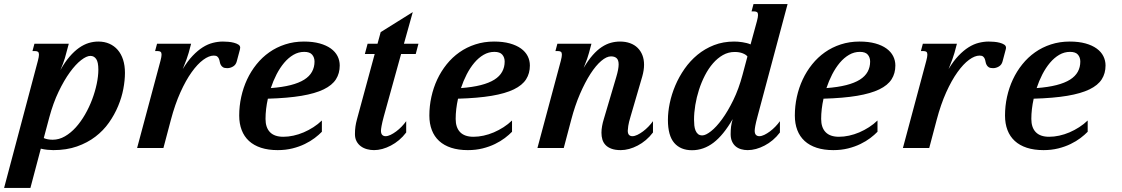

<svg xmlns="http://www.w3.org/2000/svg" viewBox="-100 -736 5583 955"><path d="M-79.6 198.7 88.4 -433.6Q93.8 -454.1 93.8 -463.9Q93.8 -474.6 88.9 -478.3Q84 -481.9 75.2 -481.9H61.5L71.3 -518.6H242.2L222.7 -446.8Q219.2 -435.5 213.1 -418.7Q207 -401.9 200.2 -387.2Q222.7 -427.2 246.1 -454.3Q269.5 -481.4 293.2 -498Q316.9 -514.6 340.8 -522Q364.7 -529.3 389.2 -529.3Q419.4 -529.3 443.8 -518.6Q468.3 -507.8 485.6 -487.8Q502.9 -467.8 512.2 -439Q521.5 -410.2 521.5 -373.5Q521.5 -336.4 513.4 -293.7Q505.4 -251 487.5 -208.3Q469.7 -165.5 441.9 -126Q414.1 -86.4 374.5 -56.2Q335 -25.9 283 -7.6Q231 10.7 165 10.7Q152.3 10.7 135.5 9Q118.7 7.3 103 3.4L51.3 198.7ZM162.1 -41Q193.8 -41 222.9 -57.9Q252 -74.7 277.1 -102.5Q302.2 -130.4 323 -166.5Q343.8 -202.6 358.4 -241.5Q373 -280.3 381.1 -318.8Q389.2 -357.4 389.2 -389.6Q389.2 -427.2 378.4 -442.6Q367.7 -458 349.6 -458Q330.6 -458 303.5 -437Q276.4 -416 247.6 -376.5Q218.8 -336.9 191.7 -280.5Q164.6 -224.1 145.5 -153.3L117.7 -49.3Q126 -45.4 137.5 -43.2Q148.9 -41 162.1 -41Z M963.4 -459.5Q939.5 -459.5 910.9 -438.5Q882.3 -417.5 853.3 -377Q824.2 -336.4 797.4 -276.9Q770.5 -217.3 750 -140.1L712.9 0H582L698.2 -433.6Q703.6 -454.1 703.6 -463.9Q703.6 -474.6 698.7 -478.3Q693.8 -481.9 685.1 -481.9H671.4L681.2 -518.6H850.6L838.4 -473.1Q835.9 -463.4 827.9 -440.9Q819.8 -418.5 809.1 -392.6Q833 -432.1 858.2 -458.5Q883.3 -484.9 908.4 -500.7Q933.6 -516.6 959 -522.9Q984.4 -529.3 1008.8 -529.3Q1020.5 -529.3 1035.4 -528.1Q1050.3 -526.9 1063.5 -523.4Q1076.7 -520 1085.7 -514.2Q1094.7 -508.3 1094.7 -499Q1094.7 -494.1 1093.3 -489.3L1077.6 -430.7Q1073.2 -413.6 1059.3 -405.3Q1045.4 -397 1030.3 -397Q1016.1 -397 1009 -401.6Q1002 -406.2 998.3 -413.1Q994.6 -419.9 993.2 -428.2Q991.7 -436.5 989 -443.4Q986.3 -450.2 980.7 -454.8Q975.1 -459.5 963.4 -459.5Z M1089.8 -161.1Q1089.8 -208.5 1099.9 -254.2Q1109.9 -299.8 1128.9 -340.6Q1147.9 -381.3 1175.8 -416Q1203.6 -450.7 1239.3 -475.8Q1274.9 -501 1318.4 -515.1Q1361.8 -529.3 1411.6 -529.3Q1456.5 -529.3 1490 -520Q1523.4 -510.7 1545.7 -494.6Q1567.9 -478.5 1578.9 -456.8Q1589.8 -435.1 1589.8 -410.2Q1589.8 -371.1 1571 -341.6Q1552.2 -312 1510 -291.5Q1467.8 -271 1399.7 -259.5Q1331.5 -248 1232.4 -245.1Q1220.7 -192.4 1220.7 -144.5Q1220.7 -101.6 1242.9 -78.6Q1265.1 -55.7 1309.1 -55.7Q1333.5 -55.7 1359.4 -61.3Q1385.3 -66.9 1410.4 -77.6Q1435.5 -88.4 1458.7 -103.3Q1481.9 -118.2 1501 -136.7V-80.6Q1486.3 -65.4 1465.1 -49.3Q1443.8 -33.2 1416.3 -19.8Q1388.7 -6.3 1354.7 2.2Q1320.8 10.7 1281.2 10.7Q1234.4 10.7 1198.5 -1Q1162.6 -12.7 1138.4 -34.9Q1114.3 -57.1 1102.1 -89.1Q1089.8 -121.1 1089.8 -161.1ZM1464.4 -429.7Q1464.4 -450.2 1452.6 -464.1Q1440.9 -478 1413.1 -478Q1384.8 -478 1359.6 -463.4Q1334.5 -448.7 1313.5 -423.8Q1292.5 -398.9 1275.6 -366.2Q1258.8 -333.5 1247.1 -297.9Q1304.2 -302.2 1345.5 -312.7Q1386.7 -323.2 1413.1 -339.8Q1439.5 -356.4 1451.9 -379.2Q1464.4 -401.9 1464.4 -429.7Z M1793.5 -576.2 1953.1 -675.8 1909.2 -518.6H1981.4L1967.8 -467.3H1895L1809.1 -157.2Q1800.8 -126.5 1797.9 -109.6Q1794.9 -92.8 1794.9 -85.9Q1794.9 -71.3 1801.3 -64.9Q1807.6 -58.6 1817.9 -58.6Q1829.1 -58.6 1842.8 -65.2Q1856.4 -71.8 1870.6 -82.3Q1884.8 -92.8 1897.7 -106.2Q1910.6 -119.6 1920.4 -133.3V-77.1Q1904.3 -55.7 1884.8 -39.3Q1865.2 -22.9 1844.2 -12Q1823.2 -1 1801.8 4.9Q1780.3 10.7 1760.3 10.7Q1742.7 10.7 1725.6 6.1Q1708.5 1.5 1695.1 -8.3Q1681.6 -18.1 1673.6 -33.2Q1665.5 -48.3 1665.5 -68.8Q1665.5 -89.8 1668 -106.9Q1670.4 -124 1675.8 -143.6L1763.7 -467.3H1714.8L1728.5 -518.6H1777.8Z M2035.6 -161.1Q2035.6 -208.5 2045.7 -254.2Q2055.7 -299.8 2074.7 -340.6Q2093.8 -381.3 2121.6 -416Q2149.4 -450.7 2185.1 -475.8Q2220.7 -501 2264.2 -515.1Q2307.6 -529.3 2357.4 -529.3Q2402.3 -529.3 2435.8 -520Q2469.2 -510.7 2491.5 -494.6Q2513.7 -478.5 2524.7 -456.8Q2535.6 -435.1 2535.6 -410.2Q2535.6 -371.1 2516.8 -341.6Q2498 -312 2455.8 -291.5Q2413.6 -271 2345.5 -259.5Q2277.3 -248 2178.2 -245.1Q2166.5 -192.4 2166.5 -144.5Q2166.5 -101.6 2188.7 -78.6Q2210.9 -55.7 2254.9 -55.7Q2279.3 -55.7 2305.2 -61.3Q2331.1 -66.9 2356.2 -77.6Q2381.3 -88.4 2404.5 -103.3Q2427.7 -118.2 2446.8 -136.7V-80.6Q2432.1 -65.4 2410.9 -49.3Q2389.6 -33.2 2362.1 -19.8Q2334.5 -6.3 2300.5 2.2Q2266.6 10.7 2227.1 10.7Q2180.2 10.7 2144.3 -1Q2108.4 -12.7 2084.2 -34.9Q2060.1 -57.1 2047.9 -89.1Q2035.6 -121.1 2035.6 -161.1ZM2410.2 -429.7Q2410.2 -450.2 2398.4 -464.1Q2386.7 -478 2358.9 -478Q2330.6 -478 2305.4 -463.4Q2280.3 -448.7 2259.3 -423.8Q2238.3 -398.9 2221.4 -366.2Q2204.6 -333.5 2192.9 -297.9Q2250 -302.2 2291.3 -312.7Q2332.5 -323.2 2358.9 -339.8Q2385.3 -356.4 2397.7 -379.2Q2410.2 -401.9 2410.2 -429.7Z M3036.6 -157.2Q3027.3 -126.5 3024.9 -109.6Q3022.5 -92.8 3022.5 -85.9Q3022.5 -71.3 3028.8 -64.9Q3035.2 -58.6 3045.4 -58.6Q3056.6 -58.6 3070.3 -65.2Q3084 -71.8 3098.1 -82.3Q3112.3 -92.8 3125.2 -106.2Q3138.2 -119.6 3147.9 -133.3V-77.1Q3131.8 -55.7 3112.3 -39.3Q3092.8 -22.9 3071.8 -12Q3050.8 -1 3029.3 4.9Q3007.8 10.7 2987.8 10.7Q2960.4 10.7 2941.9 3.9Q2923.3 -2.9 2912.1 -14.6Q2900.9 -26.4 2896.2 -42Q2891.6 -57.6 2891.6 -75.7Q2891.6 -91.8 2894.8 -109.1Q2897.9 -126.5 2903.3 -143.6L2965.3 -353Q2977.1 -392.6 2977.1 -415.5Q2977.1 -437 2967.3 -446.3Q2957.5 -455.6 2939 -455.6Q2917 -455.6 2890.4 -432.9Q2863.8 -410.2 2836.9 -368.7Q2810.1 -327.1 2784.9 -269Q2759.8 -210.9 2741.2 -140.1L2704.1 0H2573.2L2689.5 -433.6Q2694.8 -454.1 2694.8 -463.9Q2694.8 -474.6 2689.9 -478.3Q2685.1 -481.9 2676.3 -481.9H2662.6L2672.4 -518.6H2841.8L2829.6 -473.1Q2827.1 -463.4 2820.6 -444.1Q2814 -424.8 2803.2 -398.4Q2825.7 -436.5 2848.1 -461.9Q2870.6 -487.3 2893.3 -502.2Q2916 -517.1 2938.5 -523.2Q2960.9 -529.3 2983.9 -529.3Q3011.7 -529.3 3033.9 -521.2Q3056.2 -513.2 3071.5 -498Q3086.9 -482.9 3095.2 -461.7Q3103.5 -440.4 3103.5 -414.1Q3103.5 -387.2 3094.7 -356Z M3222.2 -139.6Q3222.2 -179.2 3231.4 -223.4Q3240.7 -267.6 3259 -310.8Q3277.3 -354 3304.9 -393.6Q3332.5 -433.1 3369.1 -463.4Q3405.8 -493.7 3451.4 -511.5Q3497.1 -529.3 3551.3 -529.3Q3560.1 -529.3 3570.8 -528.6Q3581.5 -527.8 3592.5 -526.1Q3603.5 -524.4 3614.3 -521.7Q3625 -519 3633.3 -515.1L3665 -630.9Q3670.4 -651.4 3670.4 -661.1Q3670.4 -671.9 3665.5 -675.5Q3660.6 -679.2 3651.9 -679.2H3638.2L3647.9 -715.8H3817.4L3668 -157.2Q3659.7 -126.5 3656.7 -109.6Q3653.8 -92.8 3653.8 -85.9Q3653.8 -71.3 3660.2 -64.9Q3666.5 -58.6 3676.8 -58.6Q3688 -58.6 3701.7 -65.2Q3715.3 -71.8 3729.5 -82.3Q3743.7 -92.8 3756.6 -106.2Q3769.5 -119.6 3779.3 -133.3V-77.1Q3763.2 -55.7 3743.7 -39.3Q3724.1 -22.9 3703.1 -12Q3682.1 -1 3660.6 4.9Q3639.2 10.7 3619.1 10.7Q3601.6 10.7 3585.9 6.1Q3570.3 1.5 3558.8 -8.3Q3547.4 -18.1 3540.8 -33.2Q3534.2 -48.3 3534.2 -68.8Q3534.2 -89.8 3536.4 -106.9Q3538.6 -124 3544.4 -143.6Q3498 -63.5 3448.7 -26.1Q3399.4 11.2 3341.8 11.2Q3285.2 11.2 3253.7 -25.1Q3222.2 -61.5 3222.2 -139.6ZM3393.1 -62.5Q3410.2 -62.5 3436.5 -83.3Q3462.9 -104 3491.5 -143.1Q3520 -182.1 3547.4 -238Q3574.7 -293.9 3593.3 -363.8L3617.7 -455.1Q3611.3 -463.9 3594.5 -470.7Q3577.6 -477.5 3554.2 -477.5Q3522.9 -477.5 3495.8 -462.2Q3468.8 -446.8 3446.3 -420.9Q3423.8 -395 3406.2 -360.8Q3388.7 -326.7 3376.7 -289.3Q3364.7 -252 3358.4 -213.6Q3352.1 -175.3 3352.1 -141.1Q3352.1 -126.5 3353.5 -112.3Q3355 -98.1 3359.4 -87.2Q3363.8 -76.2 3371.8 -69.3Q3379.9 -62.5 3393.1 -62.5Z M3853.5 -161.1Q3853.5 -208.5 3863.5 -254.2Q3873.5 -299.8 3892.6 -340.6Q3911.6 -381.3 3939.5 -416Q3967.3 -450.7 4002.9 -475.8Q4038.6 -501 4082 -515.1Q4125.5 -529.3 4175.3 -529.3Q4220.2 -529.3 4253.7 -520Q4287.1 -510.7 4309.3 -494.6Q4331.5 -478.5 4342.5 -456.8Q4353.5 -435.1 4353.5 -410.2Q4353.5 -371.1 4334.7 -341.6Q4315.9 -312 4273.7 -291.5Q4231.4 -271 4163.3 -259.5Q4095.2 -248 3996.1 -245.1Q3984.4 -192.4 3984.4 -144.5Q3984.4 -101.6 4006.6 -78.6Q4028.8 -55.7 4072.8 -55.7Q4097.2 -55.7 4123 -61.3Q4148.9 -66.9 4174.1 -77.6Q4199.2 -88.4 4222.4 -103.3Q4245.6 -118.2 4264.6 -136.7V-80.6Q4250 -65.4 4228.8 -49.3Q4207.5 -33.2 4179.9 -19.8Q4152.3 -6.3 4118.4 2.2Q4084.5 10.7 4044.9 10.7Q3998 10.7 3962.2 -1Q3926.3 -12.7 3902.1 -34.9Q3877.9 -57.1 3865.7 -89.1Q3853.5 -121.1 3853.5 -161.1ZM4228 -429.7Q4228 -450.2 4216.3 -464.1Q4204.6 -478 4176.8 -478Q4148.4 -478 4123.3 -463.4Q4098.1 -448.7 4077.1 -423.8Q4056.2 -398.9 4039.3 -366.2Q4022.5 -333.5 4010.7 -297.9Q4067.9 -302.2 4109.1 -312.7Q4150.4 -323.2 4176.8 -339.8Q4203.1 -356.4 4215.6 -379.2Q4228 -401.9 4228 -429.7Z M4772.5 -459.5Q4748.5 -459.5 4720 -438.5Q4691.4 -417.5 4662.4 -377Q4633.3 -336.4 4606.4 -276.9Q4579.6 -217.3 4559.1 -140.1L4522 0H4391.1L4507.3 -433.6Q4512.7 -454.1 4512.7 -463.9Q4512.7 -474.6 4507.8 -478.3Q4502.9 -481.9 4494.1 -481.9H4480.5L4490.2 -518.6H4659.7L4647.5 -473.1Q4645 -463.4 4637 -440.9Q4628.9 -418.5 4618.2 -392.6Q4642.1 -432.1 4667.2 -458.5Q4692.4 -484.9 4717.5 -500.7Q4742.7 -516.6 4768.1 -522.9Q4793.5 -529.3 4817.9 -529.3Q4829.6 -529.3 4844.5 -528.1Q4859.4 -526.9 4872.6 -523.4Q4885.7 -520 4894.8 -514.2Q4903.8 -508.3 4903.8 -499Q4903.8 -494.1 4902.3 -489.3L4886.7 -430.7Q4882.3 -413.6 4868.4 -405.3Q4854.5 -397 4839.4 -397Q4825.2 -397 4818.1 -401.6Q4811 -406.2 4807.4 -413.1Q4803.7 -419.9 4802.2 -428.2Q4800.8 -436.5 4798.1 -443.4Q4795.4 -450.2 4789.8 -454.8Q4784.2 -459.5 4772.5 -459.5Z M4898.9 -161.1Q4898.9 -208.5 4908.9 -254.2Q4918.9 -299.8 4938 -340.6Q4957 -381.3 4984.9 -416Q5012.7 -450.7 5048.3 -475.8Q5084 -501 5127.4 -515.1Q5170.9 -529.3 5220.7 -529.3Q5265.6 -529.3 5299.1 -520Q5332.5 -510.7 5354.7 -494.6Q5377 -478.5 5387.9 -456.8Q5398.9 -435.1 5398.9 -410.2Q5398.9 -371.1 5380.1 -341.6Q5361.3 -312 5319.1 -291.5Q5276.9 -271 5208.7 -259.5Q5140.6 -248 5041.5 -245.1Q5029.8 -192.4 5029.8 -144.5Q5029.8 -101.6 5052 -78.6Q5074.2 -55.7 5118.2 -55.7Q5142.6 -55.7 5168.5 -61.3Q5194.3 -66.9 5219.5 -77.6Q5244.6 -88.4 5267.8 -103.3Q5291 -118.2 5310.1 -136.7V-80.6Q5295.4 -65.4 5274.2 -49.3Q5252.9 -33.2 5225.3 -19.8Q5197.8 -6.3 5163.8 2.2Q5129.9 10.7 5090.3 10.7Q5043.5 10.7 5007.6 -1Q4971.7 -12.7 4947.5 -34.9Q4923.3 -57.1 4911.1 -89.1Q4898.9 -121.1 4898.9 -161.1ZM5273.4 -429.7Q5273.4 -450.2 5261.7 -464.1Q5250 -478 5222.2 -478Q5193.8 -478 5168.7 -463.4Q5143.6 -448.7 5122.6 -423.8Q5101.6 -398.9 5084.7 -366.2Q5067.9 -333.5 5056.2 -297.9Q5113.3 -302.2 5154.5 -312.7Q5195.8 -323.2 5222.2 -339.8Q5248.5 -356.4 5261 -379.2Q5273.4 -401.9 5273.4 -429.7Z"/></svg>

Font: Arian AMU Serif
Style: Bold Italic
Weight: 700
Italic angle: -15°
Designer: Ruben Hakobyan (Tarumian)
Foundry: Ruben Hakobyan (Tarumian)
Version: Version 1.002